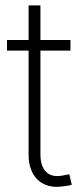

<svg xmlns="http://www.w3.org/2000/svg" viewBox="-20 -696 309 721"><path d="M87.4 -675.8V-545.9H6.3V-505.9H87.4V-114.3C87.4 -34.2 135.7 15.6 215.8 3.9C227.1 2.9 239.7 1 249.5 -2.4L240.2 -41.5C231.4 -39.6 221.2 -37.6 213.9 -36.6C161.1 -26.9 131.8 -57.1 131.8 -116.7V-505.9H244.6V-545.9H131.8V-675.8Z"/></svg>

Font: Raveo ExtraLight
Style: Regular
Weight: 200
Designer: Jakub Foglar, Rasmus Andersson (Inter)
Foundry: Jakubfoglar.com
Version: Version 1.100;Glyphs 3.2.3 (3260)